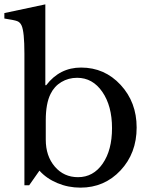

<svg xmlns="http://www.w3.org/2000/svg" viewBox="-21 -850 695 881"><path d="M189 -298V-209Q189 -134 230.5 -85.5Q272 -37 337 -37Q407 -37 450 -99Q493 -161 493 -262Q493 -364 448.5 -428.5Q404 -493 333 -493Q293 -493 260.5 -473.5Q228 -454 211 -419Q189 -375 189 -298ZM187 -830V-459H191Q253 -540 351 -540Q459 -540 532.5 -460.5Q606 -381 606 -265Q606 -147 532 -68Q458 11 348 11Q292 11 242 -10Q192 -31 160 -67L113 0H91V-604Q91 -705 78 -733Q71 -748 58 -753Q45 -758 -1 -765V-790Z"/></svg>

Font: Libre Baskerville
Style: Regular
Weight: 400
Designer: Pablo Impallari, Rodrigo Fuenzalida
Foundry: Pablo Impallari, Rodrigo Fuenzalida
Version: Version 1.000